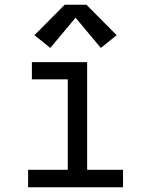

<svg xmlns="http://www.w3.org/2000/svg" viewBox="-20 -793 640 813"><path d="M99 0V-74H267V-457H115V-530H349V-74H501V0ZM193 -590 126 -644 254 -773H346L474 -644L407 -590L300 -718Z"/></svg>

Font: Iosevka Curly Extended
Style: Regular
Weight: 400
Width: 7
Monospace: yes
Designer: Belleve Invis
Foundry: Belleve Invis
Version: Version 11.1.0; ttfautohint (v1.8.3)